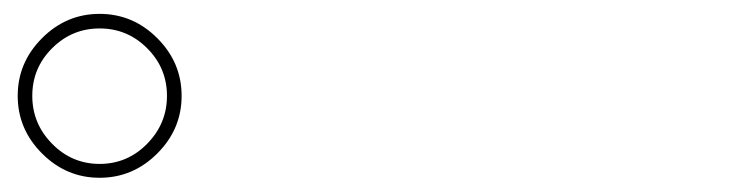

<svg xmlns="http://www.w3.org/2000/svg" viewBox="-20 -875 1040 270"><path d="M39.1 -659.2Q4.9 -693.4 4.9 -740.2Q4.9 -787.1 39.1 -821.3Q73.2 -855.5 120.1 -855.5Q167 -855.5 201.2 -821.3Q235.4 -787.1 235.4 -740.2Q235.4 -693.4 201.2 -659.2Q167 -625 120.1 -625Q73.2 -625 39.1 -659.2ZM187 -672.9Q214.8 -701.2 214.8 -740.2Q214.8 -779.3 187 -807.1Q159.2 -835 120.1 -835Q81.1 -835 53.2 -807.1Q25.4 -779.3 25.4 -740.2Q25.4 -701.2 53.2 -672.9Q81.1 -644.5 120.1 -644.5Q159.2 -644.5 187 -672.9Z"/></svg>

Font: Mgen+ 1m thin
Style: Regular
Weight: 100
Designer: [Source Han Sans]
Ryoko NISHIZUKA  (kana & ideographs); Paul D. Hunt (Latin, Greek & Cyrillic); Wenlong ZHANG  (bopomofo
Version: Version 1.059.20150602